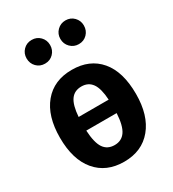

<svg xmlns="http://www.w3.org/2000/svg" viewBox="-193 -896 918 1019"><g transform="rotate(-30 266.0 -387.0)"><path d="M499 -265Q499 -134 437 -59Q375 16 266 16Q157 16 95 -57.5Q33 -131 33 -265Q33 -397 95 -471.5Q157 -546 267 -546Q376 -546 437.5 -473.5Q499 -401 499 -265ZM174 -311H358Q354 -381 331.5 -412.5Q309 -444 267 -444Q224 -444 201.5 -412.5Q179 -381 174 -311ZM359 -228H173Q177 -152 199.5 -119Q222 -86 266 -86Q309 -86 332 -119.5Q355 -153 359 -228ZM234 -718Q234 -687 213.5 -666Q193 -645 162 -645Q131 -645 110.5 -666Q90 -687 90 -718Q90 -748 110.5 -769Q131 -790 162 -790Q193 -790 213.5 -769Q234 -748 234 -718ZM441 -718Q441 -687 420.5 -666Q400 -645 369 -645Q339 -645 318 -666Q297 -687 297 -718Q297 -748 318 -769Q339 -790 369 -790Q400 -790 420.5 -769Q441 -748 441 -718Z"/></g></svg>

Font: Fira Sans Condensed SemiBold
Style: Regular
Weight: 600
Width: 3
Designer: bBox Type GmbH & Carrois Corporate GbR & Edenspiekermann AG
Foundry: bBox Type GmbH & Carrois Corporate GbR & Edenspiekermann AG
Version: Version 4.301